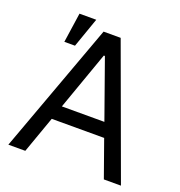

<svg xmlns="http://www.w3.org/2000/svg" viewBox="-135 -864 915 978"><g transform="rotate(20 323.0 -375.5)"><path d="M17.6 0 276.4 -707H369.1L627.9 0H535.2L464.4 -199.2H180.2L109.4 0ZM437.5 -276.4 325.2 -592.8H319.3L207 -276.4ZM129.9 -751H220.7L164.1 -589.8H106.4Z"/></g></svg>

Font: Pretendard JP
Style: Regular
Weight: 400
Designer: Base glyphs from Inter by Rasmus Andersson; Hangeul glyphs from Noto Sans CJK(Source Han Sans) by Jang Soo-young and Kan
Foundry: Kil Hyung-jin
Version: Version 1.309